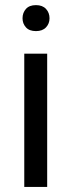

<svg xmlns="http://www.w3.org/2000/svg" viewBox="-20 -741 283 761"><path d="M69.3 -668.5Q69.3 -690.4 82.8 -705.6Q96.2 -720.7 122.6 -720.7Q148.4 -720.7 162.4 -705.6Q176.3 -690.4 176.3 -668.5Q176.3 -647.5 162.4 -632.6Q148.4 -617.7 122.6 -617.7Q96.2 -617.7 82.8 -632.6Q69.3 -647.5 69.3 -668.5ZM167 -528.3V0H76.2V-528.3Z"/></svg>

Font: Vazirmatn UI FD
Style: Regular
Weight: 400
Designer: Saber Rastikerdar
Foundry: Saber Rastikerdar
Version: Version 33.003